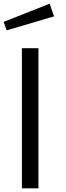

<svg xmlns="http://www.w3.org/2000/svg" viewBox="-31 -1024 359 1044"><path d="M178 0V-762H88V0ZM-11 -905 5 -859 263 -935 239 -1004Z"/></svg>

Font: Cheyenne Sans
Style: Regular
Weight: 400
Designer: The Public Sans project authors (U.S. Web Design System), Libre Franklin designed by Pablo Impallari and Rodrigo Fuenzal
Foundry: The Cheyenne Sans Project Authors
Version: Version 2.007